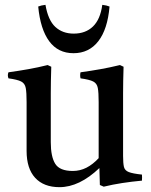

<svg xmlns="http://www.w3.org/2000/svg" viewBox="-20 -762 623 794"><path d="M226 12Q161 12 125.5 -26.5Q90 -65 90 -138V-340Q90 -379 86.5 -398Q83 -417 67.5 -425Q52 -433 15 -438Q10 -451 15 -463Q58 -469 97.5 -476Q137 -483 177 -493L192 -486Q191 -455 190.5 -427.5Q190 -400 190 -376V-174Q190 -114 208.5 -84.5Q227 -55 281 -55Q311 -55 337.5 -68.5Q364 -82 388 -108V-340Q388 -379 384.5 -398Q381 -417 365.5 -425Q350 -433 313 -438Q310 -451 313 -463Q356 -469 395.5 -476Q435 -483 476 -493L491 -486Q490 -455 489.5 -427.5Q489 -400 489 -376V-117Q489 -87 492.5 -72Q496 -57 512.5 -50.5Q529 -44 567 -40Q568 -28 567 -15Q524 -11 485 -5Q446 1 409 10L393 3L391 -67Q308 12 226 12ZM168 -742Q179 -678 209 -650.5Q239 -623 285 -623Q334 -623 364.5 -652.5Q395 -682 403 -742Q421 -740 433 -735Q425 -641 386.5 -591.5Q348 -542 284 -542Q220 -542 183.5 -591.5Q147 -641 138 -735Q150 -740 168 -742Z"/></svg>

Font: Tiro Devanagari Marathi
Style: Regular
Weight: 400
Designer: Devanagari: John Hudson & Fiona Ross. Latin: John Hudson.
Foundry: Tiro Typeworks Ltd.
Version: Version 1.52